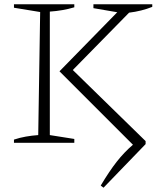

<svg xmlns="http://www.w3.org/2000/svg" viewBox="-20 -665 760 894"><path d="M45 0V-15Q72 -24 100.5 -29Q129 -34 158 -36L167 -609L45 -629V-645H326V-631Q299 -623 270.5 -618Q242 -613 212 -611V-36L326 -18V0ZM462 209 449 199Q489 132 523.5 88Q558 44 599 9L257 -333L526 -608L415 -627V-645H689V-633Q639 -613 581 -606L319 -339L658 -8V6Z"/></svg>

Font: Piazzolla SC ExtraLight
Style: Regular
Weight: 200
Designer: Juan Pablo del Peral
Foundry: Huerta Tipografica
Version: Version 1.330